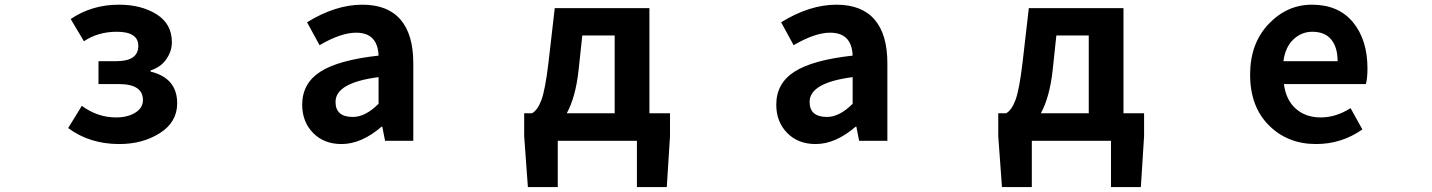

<svg xmlns="http://www.w3.org/2000/svg" viewBox="-20 -594 6040 810"><path d="M483.4 13.7Q358.4 13.7 267.6 -53.7L325.2 -147.5Q391.6 -98.6 469.7 -98.6Q518.6 -98.6 550.8 -118.7Q583 -138.7 583 -171.9Q583 -239.3 481.4 -239.3H395.5V-335.9H470.7Q563.5 -335.9 563.5 -400.4Q563.5 -460 472.7 -460Q393.6 -460 334 -419.9L278.3 -513.7Q367.2 -574.2 481.4 -574.2Q576.2 -574.2 640.6 -533.7Q705.1 -493.2 705.1 -416Q705.1 -377.9 681.6 -344.2Q658.2 -310.5 615.2 -296.9V-292Q727.5 -264.6 727.5 -158.2Q727.5 -79.1 654.8 -32.7Q582 13.7 483.4 13.7Z M1420.9 13.7Q1346.7 13.7 1300.8 -33.2Q1254.9 -80.1 1254.9 -152.3Q1254.9 -242.2 1331.5 -291.5Q1408.2 -340.8 1577.1 -359.4Q1573.2 -456.1 1482.4 -456.1Q1418 -456.1 1328.1 -403.3L1275.4 -500Q1395.5 -574.2 1508.8 -574.2Q1615.2 -574.2 1669.4 -511.7Q1723.6 -449.2 1723.6 -327.1V0H1604.5L1592.8 -59.6H1589.8Q1504.9 13.7 1420.9 13.7ZM1468.8 -100.6Q1521.5 -100.6 1577.1 -156.2V-268.6Q1395.5 -245.1 1395.5 -164.1Q1395.5 -100.6 1468.8 -100.6Z M2436.5 -444.3 2420.9 -297.9Q2408.2 -183.6 2371.1 -116.2H2573.2V-444.3ZM2719.7 -116.2H2806.6V-19.5L2793 195.3H2667V0H2333V195.3H2207L2191.4 -19.5V-116.2H2224.6Q2248 -128.9 2264.2 -172.4Q2280.3 -215.8 2293.9 -330.1L2320.3 -559.6H2719.7Z M3420.9 13.7Q3346.7 13.7 3300.8 -33.2Q3254.9 -80.1 3254.9 -152.3Q3254.9 -242.2 3331.5 -291.5Q3408.2 -340.8 3577.1 -359.4Q3573.2 -456.1 3482.4 -456.1Q3418 -456.1 3328.1 -403.3L3275.4 -500Q3395.5 -574.2 3508.8 -574.2Q3615.2 -574.2 3669.4 -511.7Q3723.6 -449.2 3723.6 -327.1V0H3604.5L3592.8 -59.6H3589.8Q3504.9 13.7 3420.9 13.7ZM3468.8 -100.6Q3521.5 -100.6 3577.1 -156.2V-268.6Q3395.5 -245.1 3395.5 -164.1Q3395.5 -100.6 3468.8 -100.6Z M4436.5 -444.3 4420.9 -297.9Q4408.2 -183.6 4371.1 -116.2H4573.2V-444.3ZM4719.7 -116.2H4806.6V-19.5L4793 195.3H4667V0H4333V195.3H4207L4191.4 -19.5V-116.2H4224.6Q4248 -128.9 4264.2 -172.4Q4280.3 -215.8 4293.9 -330.1L4320.3 -559.6H4719.7Z M5532.2 13.7Q5412.1 13.7 5333 -65.4Q5253.9 -144.5 5253.9 -279.3Q5253.9 -410.2 5331.5 -492.2Q5409.2 -574.2 5514.6 -574.2Q5627 -574.2 5688 -500Q5749 -425.8 5749 -305.7Q5749 -261.7 5742.2 -239.3H5396.5Q5405.3 -171.9 5446.8 -135.3Q5488.3 -98.6 5551.8 -98.6Q5616.2 -98.6 5677.7 -137.7L5727.5 -47.9Q5639.6 13.7 5532.2 13.7ZM5394.5 -335.9H5623Q5623 -394.5 5596.2 -427.2Q5569.3 -460 5516.6 -460Q5470.7 -460 5436.5 -427.7Q5402.3 -395.5 5394.5 -335.9Z"/></svg>

Font: Gen Shin Gothic Monospace Bold
Style: Bold
Weight: 700
Designer: [Source Han Sans]
Ryoko NISHIZUKA  (kana & ideographs); Paul D. Hunt (Latin, Greek & Cyrillic); Wenlong ZHANG  (bopomofo
Version: Version 1.002.20150607